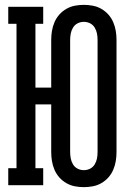

<svg xmlns="http://www.w3.org/2000/svg" viewBox="-20 -763 540 791"><path d="M325 8Q307 8 288.5 4.5Q270 1 253.5 -8.5Q237 -18 224.5 -32Q212 -46 204.5 -63.5Q197 -81 194 -99.5Q191 -118 191 -137V-333H126V-70H158V0H14V-70H48V-665H14V-735H158V-665H126V-402H191V-599Q191 -617 194 -635.5Q197 -654 204.5 -671.5Q212 -689 224.5 -703Q237 -717 253.5 -726.5Q270 -736 288.5 -739.5Q307 -743 325 -743Q344 -743 362.5 -739.5Q381 -736 397.5 -726.5Q414 -717 426.5 -703Q439 -689 446.5 -671.5Q454 -654 457 -635.5Q460 -617 460 -599V-137Q460 -118 457 -99.5Q454 -81 446.5 -63.5Q439 -46 426.5 -32Q414 -18 397.5 -8.5Q381 1 362.5 4.5Q344 8 325 8ZM325 -62Q339 -62 351 -68Q363 -74 370 -85.5Q377 -97 379.5 -110Q382 -123 382 -137V-599Q382 -612 379.5 -625Q377 -638 370 -649.5Q363 -661 351 -667Q339 -673 325 -673Q312 -673 300 -667Q288 -661 281 -649.5Q274 -638 271.5 -625Q269 -612 269 -599V-137Q269 -123 271.5 -110Q274 -97 281 -85.5Q288 -74 300 -68Q312 -62 325 -62Z"/></svg>

Font: Iosevka Curly Slab
Style: Regular
Weight: 400
Monospace: yes
Designer: Belleve Invis
Foundry: Belleve Invis
Version: Version 22.1.2; ttfautohint (v1.8.4)